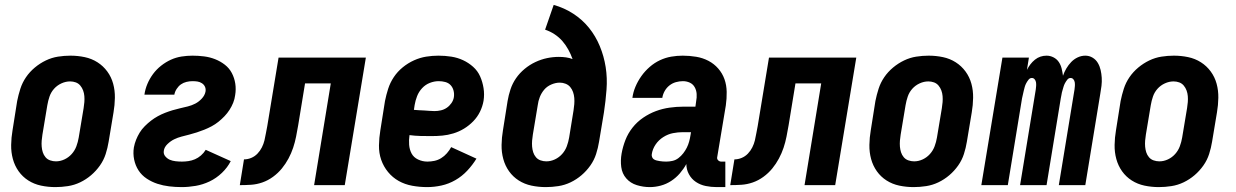

<svg xmlns="http://www.w3.org/2000/svg" viewBox="-20 -755 5040 783"><path d="M206 8Q176 8 147.5 2Q119 -4 95.5 -19Q72 -34 56 -56.5Q40 -79 32.5 -106.5Q25 -134 25.5 -164Q26 -194 31 -223L50 -343Q55 -368 63 -393Q71 -418 86 -440Q101 -462 122 -479.5Q143 -497 167 -508.5Q191 -520 216.5 -524Q242 -528 267 -528Q297 -528 325.5 -522Q354 -516 377.5 -501Q401 -486 417.5 -463.5Q434 -441 441.5 -413.5Q449 -386 448.5 -356Q448 -326 443 -297L423 -177Q419 -152 411 -127Q403 -102 387.5 -80Q372 -58 351.5 -40.5Q331 -23 307 -11.5Q283 0 257 4Q231 8 206 8ZM208 -97Q226 -97 243 -105Q260 -113 272.5 -127Q285 -141 291.5 -158.5Q298 -176 301 -194L321 -314Q323 -326 324 -338.5Q325 -351 324 -363Q323 -375 319 -386Q315 -397 307.5 -406Q300 -415 289 -419Q278 -423 266 -423Q248 -423 230.5 -415Q213 -407 200.5 -393Q188 -379 182 -361.5Q176 -344 173 -326L153 -206Q151 -194 150 -181.5Q149 -169 150 -157Q151 -145 154.5 -134Q158 -123 165.5 -114Q173 -105 184.5 -101Q196 -97 208 -97Z M721 8Q695 8 670 5Q645 2 622 -5.5Q599 -13 578.5 -26.5Q558 -40 545 -60Q532 -80 527 -104.5Q522 -129 526 -154Q529 -170 535 -185Q541 -200 549.5 -214Q558 -228 570.5 -240.5Q583 -253 596 -263Q609 -273 623.5 -281Q638 -289 653.5 -295Q669 -301 684 -305.5Q699 -310 714.5 -313.5Q730 -317 746 -321Q762 -325 776.5 -332.5Q791 -340 803 -353Q815 -366 818 -381Q820 -392 816 -401Q812 -410 803.5 -415.5Q795 -421 785.5 -422.5Q776 -424 765 -424Q753 -424 740.5 -421Q728 -418 718 -411Q708 -404 700.5 -392.5Q693 -381 691 -369H569Q572 -391 581 -412.5Q590 -434 604 -453Q618 -472 637 -487Q656 -502 677 -511.5Q698 -521 720.5 -524.5Q743 -528 765 -528Q789 -528 812.5 -525Q836 -522 857.5 -513.5Q879 -505 897 -491Q915 -477 925.5 -457Q936 -437 939.5 -414Q943 -391 939 -367Q937 -351 931 -336Q925 -321 916 -307Q907 -293 895.5 -281Q884 -269 871 -258.5Q858 -248 843 -240Q828 -232 813 -226Q798 -220 782.5 -215Q767 -210 751.5 -206Q736 -202 720.5 -198Q705 -194 690.5 -187Q676 -180 663 -167.5Q650 -155 648 -140Q646 -127 654 -117.5Q662 -108 672.5 -103.5Q683 -99 696 -97.5Q709 -96 722 -96Q735 -96 748.5 -98Q762 -100 775 -105.5Q788 -111 799.5 -121Q811 -131 819 -144L921 -98Q908 -72 885 -50Q862 -28 834.5 -15Q807 -2 778 3Q749 8 721 8Z M958 0 975 -105Q990 -105 1004.5 -111Q1019 -117 1030 -128.5Q1041 -140 1048 -154Q1055 -168 1058.5 -182.5Q1062 -197 1064.5 -212Q1067 -227 1070 -241L1116 -520H1472L1386 0H1261L1329 -415H1224L1196 -244Q1192 -221 1187.5 -198Q1183 -175 1175.5 -152.5Q1168 -130 1156.5 -108.5Q1145 -87 1129.5 -68Q1114 -49 1093.5 -34Q1073 -19 1050 -11Q1027 -3 1004 -1.5Q981 0 958 0Z M1722 8Q1691 8 1661 2.5Q1631 -3 1606 -17Q1581 -31 1562.5 -53.5Q1544 -76 1534.5 -103.5Q1525 -131 1525.5 -162Q1526 -193 1531 -223L1550 -343Q1555 -368 1563 -393Q1571 -418 1586 -440.5Q1601 -463 1622.5 -480.5Q1644 -498 1668.5 -509Q1693 -520 1718 -524Q1743 -528 1768 -528Q1795 -528 1820.5 -524Q1846 -520 1868.5 -509.5Q1891 -499 1909.5 -482.5Q1928 -466 1938 -443.5Q1948 -421 1952 -395.5Q1956 -370 1952 -344Q1948 -321 1937.5 -299.5Q1927 -278 1910 -260.5Q1893 -243 1872.5 -230.5Q1852 -218 1829 -211Q1806 -204 1784 -202Q1762 -200 1739 -200Q1717 -200 1694.5 -200.5Q1672 -201 1650 -204Q1647 -184 1648.5 -164.5Q1650 -145 1658.5 -129Q1667 -113 1685 -104.5Q1703 -96 1723 -96Q1737 -96 1751.5 -99Q1766 -102 1779 -110Q1792 -118 1802.5 -130Q1813 -142 1820 -155L1923 -108Q1907 -82 1885.5 -59Q1864 -36 1837 -20.5Q1810 -5 1780.5 1.5Q1751 8 1722 8ZM1752 -302Q1765 -302 1778 -305Q1791 -308 1802 -315.5Q1813 -323 1821 -334.5Q1829 -346 1831 -359Q1833 -373 1829.5 -386Q1826 -399 1817.5 -408Q1809 -417 1796 -420.5Q1783 -424 1769 -424Q1751 -424 1733 -417Q1715 -410 1701.5 -395.5Q1688 -381 1681 -363Q1674 -345 1671 -327L1668 -307Q1678 -306 1688.5 -305.5Q1699 -305 1709.5 -304.5Q1720 -304 1730.5 -303Q1741 -302 1752 -302Z M2206 8Q2176 8 2147.5 2Q2119 -4 2095.5 -19Q2072 -34 2056 -56.5Q2040 -79 2032.5 -106.5Q2025 -134 2025.5 -164Q2026 -194 2031 -223L2050 -343Q2054 -367 2062 -391Q2070 -415 2084.5 -436Q2099 -457 2119.5 -474Q2140 -491 2163.5 -502Q2187 -513 2211 -518Q2235 -523 2259 -523Q2274 -523 2288.5 -521Q2303 -519 2315 -514Q2308 -534 2297.5 -553Q2287 -572 2273.5 -587.5Q2260 -603 2242 -615Q2224 -627 2203 -634L2238 -735Q2281 -723 2318 -699Q2355 -675 2382 -641.5Q2409 -608 2426 -567Q2443 -526 2450 -481.5Q2457 -437 2453.5 -390Q2450 -343 2443 -297L2423 -177Q2419 -152 2411 -127Q2403 -102 2387.5 -80Q2372 -58 2351.5 -40.5Q2331 -23 2307 -11.5Q2283 0 2257 4Q2231 8 2206 8ZM2208 -97Q2226 -97 2243 -105Q2260 -113 2272.5 -127Q2285 -141 2291.5 -158.5Q2298 -176 2301 -194L2319 -305Q2321 -318 2322 -330.5Q2323 -343 2322 -355.5Q2321 -368 2317 -379.5Q2313 -391 2305.5 -400Q2298 -409 2286.5 -413.5Q2275 -418 2263 -418Q2246 -418 2228.5 -410.5Q2211 -403 2199.5 -389.5Q2188 -376 2181.5 -359.5Q2175 -343 2173 -326L2153 -206Q2151 -194 2150 -181.5Q2149 -169 2150 -157Q2151 -145 2154.5 -134Q2158 -123 2165.5 -114Q2173 -105 2184.5 -101Q2196 -97 2208 -97Z M2630 8Q2603 8 2577 0Q2551 -8 2534 -27.5Q2517 -47 2513.5 -74Q2510 -101 2515 -129Q2520 -157 2530.5 -184Q2541 -211 2559.5 -234.5Q2578 -258 2603 -275Q2628 -292 2655 -302Q2682 -312 2710.5 -316Q2739 -320 2766 -320H2816L2819 -342Q2822 -357 2821 -372Q2820 -387 2813 -399.5Q2806 -412 2793 -418Q2780 -424 2765 -424Q2751 -424 2736.5 -420Q2722 -416 2710 -406.5Q2698 -397 2690.5 -383.5Q2683 -370 2681 -356H2559Q2562 -379 2571.5 -401.5Q2581 -424 2595.5 -444.5Q2610 -465 2629.5 -482Q2649 -499 2671.5 -509.5Q2694 -520 2717.5 -524Q2741 -528 2764 -528Q2792 -528 2819 -523.5Q2846 -519 2869 -507Q2892 -495 2909 -475.5Q2926 -456 2934.5 -432Q2943 -408 2943.5 -380.5Q2944 -353 2940 -325L2905 -115Q2903 -107 2908.5 -101.5Q2914 -96 2921 -96H2938V8H2903Q2880 8 2858 3.5Q2836 -1 2818 -13Q2800 -25 2789.5 -44.5Q2779 -64 2779 -86Q2768 -66 2752.5 -48Q2737 -30 2717 -17Q2697 -4 2674.5 2Q2652 8 2630 8ZM2697 -96Q2710 -96 2723 -99Q2736 -102 2747 -110.5Q2758 -119 2766.5 -130Q2775 -141 2781 -153Q2787 -165 2790.5 -178Q2794 -191 2796 -204L2798 -216H2765Q2745 -216 2724.5 -212Q2704 -208 2685 -196Q2666 -184 2653.5 -165.5Q2641 -147 2638 -126Q2637 -120 2639.5 -114Q2642 -108 2647 -105Q2652 -102 2658 -100.5Q2664 -99 2670.5 -98Q2677 -97 2683.5 -96.5Q2690 -96 2697 -96Z M2958 0 2975 -105Q2990 -105 3004.5 -111Q3019 -117 3030 -128.5Q3041 -140 3048 -154Q3055 -168 3058.5 -182.5Q3062 -197 3064.5 -212Q3067 -227 3070 -241L3116 -520H3472L3386 0H3261L3329 -415H3224L3196 -244Q3192 -221 3187.5 -198Q3183 -175 3175.5 -152.5Q3168 -130 3156.5 -108.5Q3145 -87 3129.5 -68Q3114 -49 3093.5 -34Q3073 -19 3050 -11Q3027 -3 3004 -1.5Q2981 0 2958 0Z M3706 8Q3676 8 3647.5 2Q3619 -4 3595.5 -19Q3572 -34 3556 -56.5Q3540 -79 3532.5 -106.5Q3525 -134 3525.5 -164Q3526 -194 3531 -223L3550 -343Q3555 -368 3563 -393Q3571 -418 3586 -440Q3601 -462 3622 -479.5Q3643 -497 3667 -508.5Q3691 -520 3716.5 -524Q3742 -528 3767 -528Q3797 -528 3825.5 -522Q3854 -516 3877.5 -501Q3901 -486 3917.5 -463.5Q3934 -441 3941.5 -413.5Q3949 -386 3948.5 -356Q3948 -326 3943 -297L3923 -177Q3919 -152 3911 -127Q3903 -102 3887.5 -80Q3872 -58 3851.5 -40.5Q3831 -23 3807 -11.5Q3783 0 3757 4Q3731 8 3706 8ZM3708 -97Q3726 -97 3743 -105Q3760 -113 3772.5 -127Q3785 -141 3791.5 -158.5Q3798 -176 3801 -194L3821 -314Q3823 -326 3824 -338.5Q3825 -351 3824 -363Q3823 -375 3819 -386Q3815 -397 3807.5 -406Q3800 -415 3789 -419Q3778 -423 3766 -423Q3748 -423 3730.5 -415Q3713 -407 3700.5 -393Q3688 -379 3682 -361.5Q3676 -344 3673 -326L3653 -206Q3651 -194 3650 -181.5Q3649 -169 3650 -157Q3651 -145 3654.5 -134Q3658 -123 3665.5 -114Q3673 -105 3684.5 -101Q3696 -97 3708 -97Z M3982 0 4068 -520H4176L4168 -470Q4174 -482 4182 -492.5Q4190 -503 4200.5 -511.5Q4211 -520 4223 -524Q4235 -528 4248 -528Q4263 -528 4276.5 -521Q4290 -514 4298 -502Q4306 -490 4309.5 -475.5Q4313 -461 4315 -446Q4320 -461 4328.5 -475.5Q4337 -490 4348.5 -502Q4360 -514 4375 -521Q4390 -528 4406 -528Q4422 -528 4435.5 -520Q4449 -512 4457 -498.5Q4465 -485 4468.5 -469.5Q4472 -454 4473 -438Q4474 -422 4472 -405Q4470 -388 4467 -372L4406 0H4298L4362 -390Q4363 -397 4363.5 -404.5Q4364 -412 4363 -419Q4362 -426 4357.5 -431.5Q4353 -437 4346 -437Q4338 -437 4332.5 -430Q4327 -423 4323 -415.5Q4319 -408 4317 -400.5Q4315 -393 4312.5 -385Q4310 -377 4309 -369.5Q4308 -362 4306 -354L4248 0H4140L4204 -390Q4205 -397 4205.5 -404.5Q4206 -412 4205 -419Q4204 -426 4199.5 -431.5Q4195 -437 4188 -437Q4180 -437 4174.5 -430Q4169 -423 4165 -415.5Q4161 -408 4159 -400.5Q4157 -393 4155 -385Q4153 -377 4151.5 -369.5Q4150 -362 4148 -354L4090 0Z M4706 8Q4676 8 4647.5 2Q4619 -4 4595.5 -19Q4572 -34 4556 -56.5Q4540 -79 4532.5 -106.5Q4525 -134 4525.5 -164Q4526 -194 4531 -223L4550 -343Q4555 -368 4563 -393Q4571 -418 4586 -440Q4601 -462 4622 -479.5Q4643 -497 4667 -508.5Q4691 -520 4716.5 -524Q4742 -528 4767 -528Q4797 -528 4825.5 -522Q4854 -516 4877.5 -501Q4901 -486 4917.5 -463.5Q4934 -441 4941.5 -413.5Q4949 -386 4948.5 -356Q4948 -326 4943 -297L4923 -177Q4919 -152 4911 -127Q4903 -102 4887.5 -80Q4872 -58 4851.5 -40.5Q4831 -23 4807 -11.5Q4783 0 4757 4Q4731 8 4706 8ZM4708 -97Q4726 -97 4743 -105Q4760 -113 4772.5 -127Q4785 -141 4791.5 -158.5Q4798 -176 4801 -194L4821 -314Q4823 -326 4824 -338.5Q4825 -351 4824 -363Q4823 -375 4819 -386Q4815 -397 4807.5 -406Q4800 -415 4789 -419Q4778 -423 4766 -423Q4748 -423 4730.5 -415Q4713 -407 4700.5 -393Q4688 -379 4682 -361.5Q4676 -344 4673 -326L4653 -206Q4651 -194 4650 -181.5Q4649 -169 4650 -157Q4651 -145 4654.5 -134Q4658 -123 4665.5 -114Q4673 -105 4684.5 -101Q4696 -97 4708 -97Z"/></svg>

Font: Iosevka SS18 Extrabold
Style: Italic
Weight: 800
Italic angle: -9°
Monospace: yes
Designer: Belleve Invis
Foundry: Belleve Invis
Version: Version 25.1.1; ttfautohint (v1.8.4)